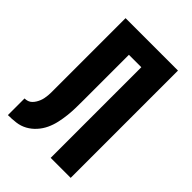

<svg xmlns="http://www.w3.org/2000/svg" viewBox="-215 -832 930 930"><g transform="rotate(45 250.0 -367.5)"><path d="M14 0V-114Q25 -114 35 -117.5Q45 -121 52.5 -128.5Q60 -136 65.5 -145Q71 -154 75 -164Q79 -174 81 -184.5Q83 -195 84 -205.5Q85 -216 85 -226.5Q85 -237 85 -248V-735H444V0H307V-621H222V-312Q222 -285 221.5 -258Q221 -231 218 -204Q215 -177 209 -150Q203 -123 191.5 -98.5Q180 -74 161.5 -53.5Q143 -33 119.5 -20Q96 -7 68.5 -3.5Q41 0 14 0Z"/></g></svg>

Font: Iosevka Curly Heavy
Style: Regular
Weight: 900
Monospace: yes
Designer: Belleve Invis
Foundry: Belleve Invis
Version: Version 22.1.2; ttfautohint (v1.8.4)